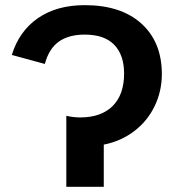

<svg xmlns="http://www.w3.org/2000/svg" viewBox="-20 -718 685 738"><path d="M288.1 -266.6Q368.7 -266.6 412.8 -310.3Q457 -354 457 -435.5Q457 -506.3 419.2 -545.7Q381.3 -585 305.7 -585Q244.6 -585 206.5 -558.3Q168.5 -531.7 152.3 -472.2L25.4 -506.8Q53.7 -598.6 126 -648.4Q198.2 -698.2 305.7 -698.2Q445.3 -698.2 523.7 -627.2Q602.1 -556.2 602.1 -433.1Q602.1 -367.7 574.5 -310.3Q546.9 -252.9 496.1 -214.1Q445.3 -175.3 378.9 -162.1V0H234.9V-272.9Q262.7 -266.6 288.1 -266.6Z"/></svg>

Font: Arial
Style: Bold
Weight: 700
Designer: Steve Matteson
Foundry: Ascender Corporation
Version: Version 2.00.3